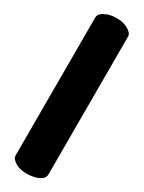

<svg xmlns="http://www.w3.org/2000/svg" viewBox="-212 -823 636 850"><g transform="rotate(30 106.0 -398.0)"><path d="M106 -796Q155 -796 182 -769Q190 -761 190 -750V-46Q190 -29 176 -19Q162 -9 142.5 -4.5Q123 0 106 0Q55 0 30 -27Q22 -35 22 -46V-750Q22 -769 41 -779.5Q60 -790 75 -793Q90 -796 106 -796Z"/></g></svg>

Font: Nerko One
Style: Regular
Weight: 400
Designer: Nermin Kahrimanovic
Foundry: Nermin Kahrimanovic
Version: Version 1.101